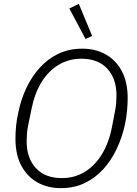

<svg xmlns="http://www.w3.org/2000/svg" viewBox="-20 -962 711 994"><path d="M295 12Q227 12 174 -17.5Q121 -47 90.5 -104Q60 -161 60 -244Q60 -278 63.5 -312Q67 -346 75 -380Q88 -446 116 -505.5Q144 -565 185.5 -611Q227 -657 282 -683.5Q337 -710 406 -710Q474 -710 527 -680.5Q580 -651 610.5 -594Q641 -537 641 -454Q641 -421 637.5 -386.5Q634 -352 627 -318Q613 -253 585 -193Q557 -133 515.5 -87Q474 -41 419 -14.5Q364 12 295 12ZM300 -40Q366 -40 418.5 -72Q471 -104 507 -162.5Q543 -221 559 -301L575 -384Q580 -408 581.5 -429.5Q583 -451 583 -468Q583 -555 535.5 -606.5Q488 -658 401 -658Q336 -658 283 -626Q230 -594 194.5 -536Q159 -478 143 -397L126 -314Q121 -291 119.5 -269Q118 -247 118 -230Q118 -144 165.5 -92Q213 -40 300 -40ZM423 -760 339 -918 388 -942 457 -776Z"/></svg>

Font: IBM Plex Sans Light
Style: Italic
Weight: 300
Italic angle: -11.31°
Designer: Mike Abbink, Paul van der Laan, Pieter van Rosmalen
Foundry: Bold Monday
Version: Version 3.201